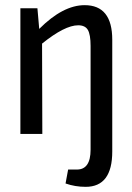

<svg xmlns="http://www.w3.org/2000/svg" viewBox="-20 -519 512 744"><path d="M308 -499Q415 -499 415 -365V68Q415 205 312 205Q271 205 234 192L244 138H278Q331 138 331 61V-341Q331 -385 320.5 -403Q310 -421 283 -421Q231 -421 143 -350L144 0H59V-487H125L132 -407Q224 -499 308 -499Z"/></svg>

Font: exo2condensed_r
Style: Regular
Weight: 400
Width: 3
Designer: Natanael Gama
Version: Version 1.001;PS 001.001;hotconv 1.0.70;makeotf.lib2.5.58329